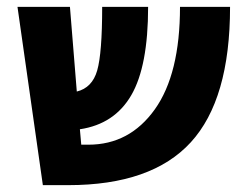

<svg xmlns="http://www.w3.org/2000/svg" viewBox="-20 -540 717 560"><path d="M105 0 31 -520H184L204 -273Q249 -284 263.5 -334.5Q278 -385 278 -520H412Q412 -347 363 -262.5Q314 -178 213 -163L217 -118H238Q358 -118 431.5 -221Q505 -324 505 -520H651Q651 -250 536.5 -125Q422 0 179 0Z"/></svg>

Font: M PLUS 1p ExtraBold
Style: Regular
Weight: 800
Version: Version 1.062